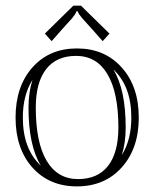

<svg xmlns="http://www.w3.org/2000/svg" viewBox="-20 -644 546 681"><path d="M412.1 -94.2Q445.8 -147.9 445.8 -227.1Q445.8 -338.4 381.8 -397.9Q425.8 -326.7 425.8 -191.9Q425.8 -137.7 412.1 -94.2ZM95.2 -360.8Q61 -306.2 61 -227.1Q61 -115.7 125 -56.2Q81.1 -127.4 81.1 -262.2Q81.1 -315.9 95.2 -360.8ZM399.9 -191.9Q399.9 -315.4 361.3 -380.6Q322.8 -445.8 250 -445.8Q180.2 -445.8 143.6 -398.7Q106.9 -351.6 106.9 -262.2Q106.9 -138.7 145.5 -73.7Q184.1 -8.8 256.8 -8.8Q326.7 -8.8 363.3 -55.7Q399.9 -102.5 399.9 -191.9ZM472.2 -227.1Q472.2 -117.2 411.6 -50Q351.1 17.1 252.9 17.1Q154.8 17.1 95 -49.8Q35.2 -116.7 35.2 -227.1Q35.2 -337.4 95 -404.8Q154.8 -472.2 252.9 -472.2Q351.1 -472.2 411.6 -404.8Q472.2 -337.4 472.2 -227.1ZM267.1 -624 368.2 -524.9 344.2 -498 307.1 -540Q299.8 -548.3 288.6 -560.5Q277.3 -572.8 272 -578.9Q266.6 -585 261.7 -592Q256.8 -599.1 255.9 -604H251Q250 -599.1 245.1 -591.8Q240.2 -584.5 235.1 -578.6Q230 -572.8 218.5 -560.3Q207 -547.9 200.2 -540L163.1 -498L139.2 -524.9L240.2 -624Z"/></svg>

Font: FoglihtenNo01
Style: Regular
Weight: 500
Version: Version 0.61